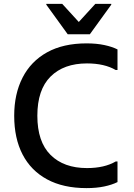

<svg xmlns="http://www.w3.org/2000/svg" viewBox="-20 -955 688 987"><path d="M53 -360Q53 -472 96 -556Q139 -640 222 -686Q305 -732 425 -732Q476 -732 516 -723.5Q556 -715 584 -701V-595H575Q517 -629 427 -629Q308 -629 240 -561.5Q172 -494 172 -360Q172 -226 240 -158.5Q308 -91 427 -91Q517 -91 575 -125H584V-19Q556 -5 516 3.5Q476 12 425 12Q305 12 222 -33Q139 -78 96 -161Q53 -244 53 -360ZM328 -779 218 -931V-935H300L385 -842L470 -935H552V-931L442 -779Z"/></svg>

Font: Kufam Medium
Style: Regular
Weight: 500
Designer: Wael Morcos, Artur Schmal
Foundry: Original Type
Version: Version 1.300; ttfautohint (v1.8.3)